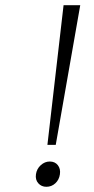

<svg xmlns="http://www.w3.org/2000/svg" viewBox="-20 -707 360 737"><path d="M288 -687H224L162 -151H194ZM158 10Q178 10 192.5 -3.5Q207 -17 210 -38Q213 -59 202 -73Q191 -87 171 -87Q152 -87 136.5 -73Q121 -59 118 -38Q115 -17 127 -3.5Q139 10 158 10Z"/></svg>

Font: Secuela ExtLt
Style: Italic
Weight: 200
Italic angle: -8°
Designer: Fernando Haro
Foundry: deFharo
Version: Version 1.704